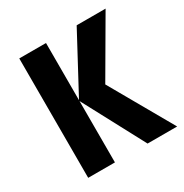

<svg xmlns="http://www.w3.org/2000/svg" viewBox="-132 -652 729 759"><g transform="rotate(-30 232.0 -272.5)"><path d="M179 -284V-545H57V0H179V-280L328 0H463L300 -286L451 -545H319Z"/></g></svg>

Font: Noto Sans UI Condensed
Style: Bold
Weight: 700
Width: 3
Designer: Monotype Design Team
Foundry: Monotype Imaging Inc.
Version: 1.001